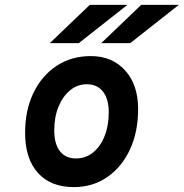

<svg xmlns="http://www.w3.org/2000/svg" viewBox="-20 -752 750 784"><path d="M281.5 12Q187 12 134.8 -46Q82.5 -104 82.5 -209.5Q82.5 -302 116.5 -372.5Q150.5 -443 211 -483Q271.5 -523 350.5 -523Q438.5 -523 491.2 -464.2Q544 -405.5 544 -307Q544 -213 510.5 -141.2Q477 -69.5 417.8 -28.8Q358.5 12 281.5 12ZM290.5 -105Q329.5 -105 359.8 -129.2Q390 -153.5 407 -196.2Q424 -239 424 -294Q424 -348 400.5 -378Q377 -408 334.5 -408Q296.5 -408 266.5 -383.5Q236.5 -359 219 -316.5Q201.5 -274 201.5 -220Q201.5 -164.5 224.5 -134.8Q247.5 -105 290.5 -105ZM393.5 -576 556.5 -732H710L512 -576ZM183.5 -576 346.5 -732H500L302 -576Z"/></svg>

Font: Overpass
Style: Bold Italic
Weight: 700
Italic angle: -10°
Designer: Delve Withrington, Dave Bailey, Thomas Jockin
Foundry: Delve Fonts LLC
Version: Version 4.000; ttfautohint (v1.8.3)